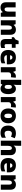

<svg xmlns="http://www.w3.org/2000/svg" viewBox="3152 -4044 810 7153"><g transform="rotate(90 3556.5 -468.0)"><path d="M604 -646H413V-404C413 -294 394 -234 322 -234C275 -234 256 -272 256 -344V-646H65V-286C65 -144 149 -83 258 -83C326 -83 390 -106 425 -162H436L460 -93H604Z M1082 -656C1004 -656 948 -625 913 -573H906L880 -646H736V-93H927V-335C927 -445 946 -506 1018 -506C1065 -506 1085 -468 1085 -395V-93H1276V-453C1276 -595 1196 -656 1082 -656Z M1677 -234C1644 -234 1625 -252 1625 -288V-503H1761V-646H1625V-757H1500L1451 -641L1366 -581V-503H1433V-275C1433 -125 1506 -83 1614 -83C1686 -83 1727 -96 1769 -114V-253C1738 -242 1711 -234 1677 -234Z M2115 -656C1952 -656 1842 -565 1842 -366C1842 -169 1966 -83 2133 -83C2229 -83 2287 -96 2340 -124V-261C2279 -232 2225 -219 2156 -219C2078 -219 2038 -260 2035 -318H2376V-403C2376 -572 2276 -656 2115 -656ZM2122 -526C2174 -526 2202 -487 2203 -438H2039C2044 -499 2077 -526 2122 -526Z M2818 -656C2755 -656 2695 -612 2665 -558H2656L2626 -646H2484V-93H2675V-365C2675 -465 2746 -476 2794 -476C2829 -476 2846 -473 2859 -470L2876 -650C2865 -652 2839 -656 2818 -656Z M3144 -681V-853H2953V-93H3102L3132 -147H3144C3172 -116 3207 -83 3285 -83C3405 -83 3487 -182 3487 -371C3487 -556 3406 -656 3291 -656C3216 -656 3172 -620 3144 -575H3137C3141 -606 3144 -642 3144 -681ZM3221 -506C3270 -506 3293 -461 3293 -373C3293 -284 3268 -237 3223 -237C3164 -237 3144 -278 3144 -364V-391C3144 -470 3168 -506 3221 -506Z M3930 -656C3867 -656 3807 -612 3777 -558H3768L3738 -646H3596V-93H3787V-365C3787 -465 3858 -476 3906 -476C3941 -476 3958 -473 3971 -470L3988 -650C3977 -652 3951 -656 3930 -656Z M4573 -371C4573 -554 4458 -656 4299 -656C4126 -656 4021 -554 4021 -371C4021 -186 4136 -83 4296 -83C4468 -83 4573 -186 4573 -371ZM4215 -371C4215 -465 4239 -514 4297 -514C4357 -514 4379 -465 4379 -371C4379 -276 4357 -225 4298 -225C4238 -225 4215 -276 4215 -371Z M4934 -83C5010 -83 5065 -102 5111 -132V-284C5062 -253 5005 -235 4950 -235C4892 -235 4852 -272 4852 -368C4852 -461 4891 -506 4949 -506C4991 -506 5028 -493 5074 -473L5130 -614C5078 -640 5017 -656 4949 -656C4782 -656 4658 -568 4658 -367C4658 -170 4766 -83 4934 -83Z M5412 -745V-853H5221V-93H5412V-336C5412 -445 5434 -506 5503 -506C5548 -506 5569 -468 5569 -395V-93H5761V-453C5761 -596 5674 -656 5565 -656C5499 -656 5449 -635 5413 -578H5404C5407 -607 5412 -663 5412 -745Z M6140 -656C5977 -656 5867 -565 5867 -366C5867 -169 5991 -83 6158 -83C6254 -83 6312 -96 6365 -124V-261C6304 -232 6250 -219 6181 -219C6103 -219 6063 -260 6060 -318H6401V-403C6401 -572 6301 -656 6140 -656ZM6147 -526C6199 -526 6227 -487 6228 -438H6064C6069 -499 6102 -526 6147 -526Z M6855 -656C6777 -656 6721 -625 6686 -573H6679L6653 -646H6509V-93H6700V-335C6700 -445 6719 -506 6791 -506C6838 -506 6858 -468 6858 -395V-93H7049V-453C7049 -595 6969 -656 6855 -656Z"/></g></svg>

Font: Noto Sans Telugu UI Black
Style: Regular
Weight: 900
Designer: Jelle Bosma - Monotype Design Team
Foundry: Monotype Imaging Inc.
Version: Version 2.005